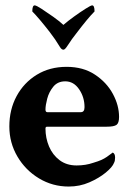

<svg xmlns="http://www.w3.org/2000/svg" viewBox="-20 -684 490 711"><path d="M234.4 6.8Q174.8 6.8 124.5 -23.4Q74.2 -53.7 44.4 -104.5Q14.6 -155.3 14.6 -215.8Q14.6 -278.3 41.5 -328.1Q68.4 -377.9 116.2 -407.2Q164.1 -436.5 226.6 -436.5Q288.1 -436.5 331.5 -407.7Q375 -378.9 397.9 -336.4Q420.9 -293.9 420.9 -251Q420.9 -228.5 411.6 -221.7Q402.3 -214.8 375 -214.8H154.3Q148.4 -214.8 148.4 -208Q148.4 -172.9 161.6 -141.6Q174.8 -110.4 200.7 -90.8Q226.6 -71.3 263.7 -71.3Q296.9 -71.3 325.2 -81.1Q344.7 -86.9 355.5 -91.8Q366.2 -96.7 375.5 -103Q384.8 -109.4 397.5 -119.1Q406.2 -115.2 406.2 -100.6Q406.2 -87.9 402.3 -81.1Q396.5 -65.4 371.6 -44.9Q346.7 -24.4 311 -8.8Q275.4 6.8 234.4 6.8ZM155.3 -268.6H279.3Q293 -268.6 293 -287.1Q293 -324.2 272.9 -353.5Q252.9 -382.8 221.7 -382.8Q193.4 -382.8 177.2 -362.8Q161.1 -342.8 154.8 -318.4Q148.4 -293.9 148.4 -278.3Q148.4 -268.6 155.3 -268.6ZM214.8 -500Q208 -500 202.1 -509.8Q184.6 -539.1 164.1 -565.4Q123 -618.2 99.6 -641.6Q99.6 -664.1 108.4 -664.1Q114.3 -664.1 133.8 -651.4Q153.3 -638.7 176.8 -622.1Q200.2 -605.5 214.8 -591.8Q230.5 -605.5 253.4 -622.1Q276.4 -638.7 296.4 -651.4Q316.4 -664.1 321.3 -664.1Q330.1 -664.1 330.1 -641.6Q317.4 -628.9 300.8 -608.9Q284.2 -588.9 262.7 -560.5Q257.8 -553.7 252 -546.4Q246.1 -539.1 241.2 -531.2L226.6 -509.8Q219.7 -500 214.8 -500Z"/></svg>

Font: Crimson Text
Style: Bold
Weight: 700
Designer: Sebastian Kosch
Foundry: Sebastian Kosch
Version: Version 1.100